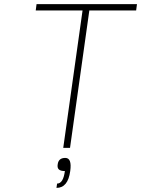

<svg xmlns="http://www.w3.org/2000/svg" viewBox="-20 -720 687 935"><path d="M647 -700 643 -669H415L321 0H288L382 -669H154L158 -700ZM322 113Q311 195 255 195L258 174Q288 174 296 113Q275 113 266.5 105Q258 97 261 80Q265 49 298 49Q331 49 322 113Z"/></svg>

Font: Fivo Sans Thin
Style: Regular
Weight: 250
Foundry: Alexander Slobzheninov
Version: 1.0